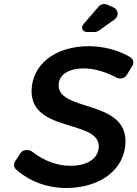

<svg xmlns="http://www.w3.org/2000/svg" viewBox="-20 -936 687 960"><path d="M547 -899 515 -913C502 -919 483 -915 474 -904L397 -815C383 -798 393 -776 415 -776H455C458 -776 472 -780 475 -783L553 -839C576 -856 573 -887 547 -899ZM424 -705C272 -705 158 -630 140 -510C105 -261 495 -348 473 -192C465 -138 411 -107 329 -107C268 -107 199 -132 142 -177C125 -190 94 -189 83 -171L56 -130C47 -116 49 -99 61 -88C124 -32 212 4 311 4C465 4 587 -73 605 -198C642 -450 252 -368 274 -521C281 -568 330 -594 399 -594C444 -594 503 -580 563 -548C579 -539 604 -544 613 -560L641 -605C652 -622 647 -641 630 -651C574 -684 501 -705 424 -705Z"/></svg>

Font: Trueno
Style: RoundIt
Weight: 400
Designer: Julieta Ulanovsky, Jasper
Foundry: Julieta Ulanovsky, Cannot Into Space Fonts
Version: Version 3.001